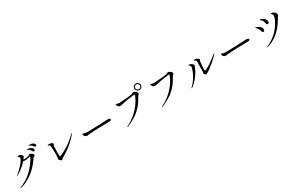

<svg xmlns="http://www.w3.org/2000/svg" viewBox="293 -2805 7414 4801"><g transform="rotate(-30 4000.0 -404.0)"><path d="M828 -835C808 -835 791 -835 791 -827C791 -819 804 -817 821 -809C859 -791 874 -773 895 -742C905 -727 919 -719 930 -719C942 -719 961 -726 961 -747C961 -817 863 -835 828 -835ZM717 -769C709 -769 703 -767 703 -761C703 -754 715 -749 727 -743C766 -724 782 -695 798 -662C807 -643 826 -637 837 -637C853 -637 869 -647 869 -671C869 -752 724 -769 717 -769ZM711 -632C698 -632 688 -623 666 -610C644 -597 572 -587 519 -587H504C518 -605 530 -621 539 -637C545 -647 549 -655 549 -663C549 -687 506 -736 453 -736C441 -736 428 -734 419 -730C414 -728 410 -724 410 -720C410 -717 412 -714 420 -711C443 -701 456 -687 456 -667C456 -596 262 -391 172 -330C162 -323 158 -320 158 -316C158 -314 160 -313 162 -313C165 -313 170 -315 175 -317C244 -345 388 -456 478 -556C496 -550 514 -548 532 -548C571 -548 612 -559 660 -571C669 -573 670 -573 674 -573C682 -573 686 -570 686 -563C686 -559 685 -554 680 -545C503 -243 314 -110 95 -19C85 -15 81 -12 81 -9C81 -6 83 -4 90 -4C93 -4 96 -4 101 -5C334 -60 570 -236 732 -484C754 -518 801 -522 801 -554C801 -585 732 -632 711 -632Z M1327 -96C1350 -96 1361 -125 1384 -137C1425 -158 1681 -298 1867 -532C1871 -537 1878 -547 1878 -553C1878 -556 1877 -558 1875 -558C1871 -558 1864 -553 1857 -546C1636 -312 1357 -200 1341 -200C1332 -200 1330 -209 1329 -221C1327 -244 1326 -273 1326 -304C1326 -376 1331 -456 1331 -485C1331 -529 1355 -530 1355 -555C1355 -584 1281 -606 1249 -606C1234 -606 1203 -601 1203 -583C1203 -578 1210 -578 1219 -578C1235 -578 1257 -574 1260 -548C1268 -484 1272 -407 1272 -338C1272 -277 1269 -224 1265 -193C1263 -177 1257 -174 1257 -165C1257 -155 1299 -96 1327 -96Z M2187 -307C2198 -307 2212 -309 2227 -312C2268 -321 2447 -328 2512 -330C2537 -331 2791 -337 2802 -337C2824 -337 2847 -338 2857 -339C2879 -341 2898 -348 2898 -367C2898 -403 2855 -405 2815 -405C2751 -405 2751 -401 2514 -392C2467 -390 2247 -384 2233 -384C2202 -384 2174 -387 2143 -397C2135 -400 2127 -405 2122 -409C2118 -412 2116 -414 2113 -414C2107 -414 2099 -396 2099 -381C2099 -352 2127 -328 2146 -317C2158 -309 2171 -307 2187 -307Z M3885 -642C3937 -642 3980 -684 3980 -737C3980 -789 3938 -832 3885 -832C3832 -832 3789 -790 3789 -737C3789 -684 3832 -642 3885 -642ZM3885 -668C3846 -668 3815 -699 3815 -737C3815 -775 3846 -807 3885 -807C3923 -807 3954 -775 3954 -737C3954 -699 3923 -668 3885 -668ZM3170 9C3174 9 3180 7 3187 4C3436 -106 3623 -227 3764 -498C3789 -545 3827 -563 3827 -592C3827 -622 3755 -675 3732 -675C3713 -675 3677 -655 3649 -647C3606 -635 3302 -615 3288 -615C3269 -615 3251 -617 3223 -628C3214 -632 3206 -635 3199 -635C3196 -635 3189 -634 3189 -625C3189 -608 3206 -572 3226 -555C3238 -545 3256 -538 3280 -538C3292 -538 3305 -540 3320 -544C3462 -585 3702 -610 3714 -610C3719 -610 3724 -609 3724 -601C3721 -546 3564 -197 3183 -13C3167 -5 3163 0 3163 4C3163 7 3166 9 3170 9Z M4170 9C4174 9 4180 7 4187 4C4436 -106 4623 -227 4764 -498C4789 -545 4827 -563 4827 -592C4827 -622 4755 -675 4732 -675C4713 -675 4677 -655 4649 -647C4606 -635 4302 -615 4288 -615C4269 -615 4251 -617 4223 -628C4214 -632 4206 -635 4199 -635C4196 -635 4189 -634 4189 -625C4189 -608 4206 -572 4226 -555C4238 -545 4256 -538 4280 -538C4292 -538 4305 -540 4320 -544C4462 -585 4702 -610 4714 -610C4719 -610 4724 -609 4724 -601C4721 -546 4564 -197 4183 -13C4167 -5 4163 0 4163 4C4163 7 4166 9 4170 9Z M5531 -149C5536 -149 5541 -150 5547 -153C5669 -215 5869 -388 5946 -479C5956 -490 5960 -498 5960 -502C5960 -505 5958 -507 5955 -507C5952 -507 5946 -504 5935 -494C5777 -357 5601 -247 5554 -247C5546 -247 5541 -252 5541 -261C5541 -273 5550 -465 5558 -510C5562 -530 5574 -533 5574 -547C5574 -580 5519 -616 5472 -616C5448 -616 5434 -610 5434 -601C5434 -591 5457 -594 5482 -566C5489 -558 5492 -542 5492 -518C5492 -488 5488 -448 5486 -395C5485 -380 5485 -366 5485 -352C5485 -324 5486 -298 5486 -277C5486 -252 5485 -233 5479 -223C5476 -218 5475 -214 5475 -209C5475 -190 5492 -173 5501 -165C5508 -158 5518 -149 5531 -149ZM5039 -27C5042 -27 5047 -29 5052 -32C5164 -102 5320 -299 5361 -425C5371 -457 5389 -475 5389 -491C5389 -512 5359 -543 5335 -556C5311 -569 5287 -574 5271 -574C5264 -574 5255 -573 5255 -566C5255 -560 5263 -553 5274 -546C5295 -533 5302 -519 5302 -502C5302 -492 5300 -482 5297 -471C5267 -341 5172 -164 5045 -47C5039 -41 5034 -35 5034 -31C5034 -28 5036 -27 5039 -27Z M6187 -307C6198 -307 6212 -309 6227 -312C6268 -321 6447 -328 6512 -330C6537 -331 6791 -337 6802 -337C6824 -337 6847 -338 6857 -339C6879 -341 6898 -348 6898 -367C6898 -403 6855 -405 6815 -405C6751 -405 6751 -401 6514 -392C6467 -390 6247 -384 6233 -384C6202 -384 6174 -387 6143 -397C6135 -400 6127 -405 6122 -409C6118 -412 6116 -414 6113 -414C6107 -414 6099 -396 6099 -381C6099 -352 6127 -328 6146 -317C6158 -309 6171 -307 6187 -307Z M7489 -467C7513 -467 7533 -489 7533 -521C7533 -614 7399 -666 7375 -666C7370 -666 7367 -665 7367 -661C7367 -655 7375 -649 7378 -646C7437 -594 7442 -558 7449 -519C7453 -495 7465 -467 7489 -467ZM7192 27C7199 27 7208 25 7212 24C7598 -80 7763 -451 7799 -501C7813 -520 7826 -527 7826 -548C7826 -588 7785 -639 7742 -653C7728 -658 7717 -660 7706 -660C7695 -660 7681 -658 7681 -649C7681 -644 7690 -640 7701 -631C7717 -618 7723 -599 7723 -578C7723 -469 7548 -130 7206 8C7195 13 7184 17 7184 23C7184 26 7188 27 7192 27ZM7298 -353C7331 -353 7337 -385 7337 -410C7337 -502 7199 -548 7181 -548C7175 -548 7171 -546 7171 -541C7171 -536 7176 -533 7182 -528C7242 -477 7250 -426 7256 -402C7264 -368 7277 -353 7298 -353Z"/></g></svg>

Font: Shippori Mincho OTF
Style: Regular
Weight: 400
Designer: FONTDASU
Foundry: FONTDASU / Google Inc. / but / Adobe
Version: Version 3.300;hotconv 1.0.109;makeotfexe 2.5.65596